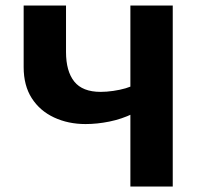

<svg xmlns="http://www.w3.org/2000/svg" viewBox="-20 -678 737 698"><path d="M454 0V-658H608V0ZM291 -227Q228 -227 176.5 -251Q125 -275 95.5 -321Q66 -367 66 -434V-658H220V-489Q220 -419 250 -381.5Q280 -344 346 -344Q367 -344 391.5 -347.5Q416 -351 436.5 -357Q457 -363 468 -370L531 -313Q503 -284 462.5 -264.5Q422 -245 377.5 -236Q333 -227 291 -227Z"/></svg>

Font: Ysabeau ExtraBold
Style: Regular
Weight: 800
Designer: Christian Thalmann (Catharsis Fonts)
Version: Version 2.002